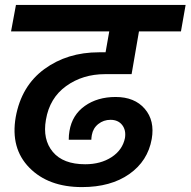

<svg xmlns="http://www.w3.org/2000/svg" viewBox="-20 -760 776 782"><path d="M25 -632 45 -740H736L717 -632H546L516 -458H408Q317 -458 249.5 -409.5Q182 -361 167 -272Q153 -192 195 -141.5Q237 -91 327 -91Q390 -91 434.5 -120Q479 -149 489 -198Q494 -230 477.5 -251Q461 -272 430 -272Q402 -272 380.5 -255Q359 -238 354 -210Q352 -198 352 -191H260Q260 -210 263 -227Q274 -292 325.5 -328.5Q377 -365 451 -365Q528 -365 569.5 -317Q611 -269 598 -194Q582 -104 506.5 -51Q431 2 314 2Q177 2 99.5 -77Q22 -156 44 -283Q67 -410 160.5 -478.5Q254 -547 383 -547H410L425 -632Z"/></svg>

Font: Poppins SemiBold
Style: Italic
Weight: 600
Italic angle: -10°
Designer: Ninad Kale (Devanagari), Jonny Pinhorn (Latin)
Foundry: Indian Type Foundry
Version: Version 3.200;PS 1.000;hotconv 16.6.54;makeotf.lib2.5.65590